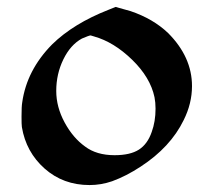

<svg xmlns="http://www.w3.org/2000/svg" viewBox="-20 -521 633 553"><path d="M293 -493 313 -501Q314 -501 356 -489Q421 -467 464 -426Q533 -357 533 -273Q533 -223 509 -175Q471 -97 385 -41Q344 -14 303 1Q271 12 238 12Q162 12 108.5 -35.5Q55 -83 43 -155Q42 -162 42 -185Q42 -215 44 -226Q57 -319 130 -393Q191 -453 293 -493ZM251 -416 241 -419Q237 -419 216 -410Q183 -392 162.5 -350Q142 -308 142 -259Q142 -213 166 -168.5Q190 -124 225 -99Q258 -74 310 -74Q355 -74 380 -90Q405 -106 417 -141Q428 -171 428 -208Q428 -226 425 -241Q413 -298 360.5 -349Q308 -400 251 -416Z"/></svg>

Font: KaTeX_Fraktur
Style: Bold
Weight: 700
Version: Version 1.1; ttfautohint (v1.3)